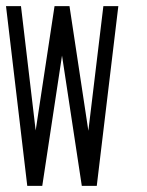

<svg xmlns="http://www.w3.org/2000/svg" viewBox="-44 -606 479 626"><path d="M244.1 -179.7 293 -585.9H341.8L271.5 0H222.7L158.2 -424.8L93.8 0H44.9L-24.4 -585.9H24.4L72.3 -180.7L133.8 -585.9H182.6Z"/></svg>

Font: Daray
Style: Regular
Weight: 400
Designer: Maxim Raikov
Foundry: Maxim Raikov
Version: Version 1.00 May 24, 2021, initial release